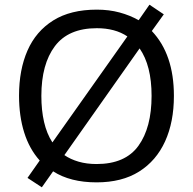

<svg xmlns="http://www.w3.org/2000/svg" viewBox="-20 -766 821 817"><path d="M720 -358Q720 -247 682.5 -164.5Q645 -82 572 -36Q499 10 391 10Q279 10 206 -37L158 31L97 -9L149 -83Q105 -132 83 -202Q61 -272 61 -359Q61 -469 97 -551Q133 -633 206.5 -679Q280 -725 392 -725Q444 -725 488.5 -713Q533 -701 570 -680L616 -746L677 -705L626 -634Q720 -535 720 -358ZM156 -358Q156 -297 167.5 -247Q179 -197 203 -160L522 -611Q470 -646 392 -646Q271 -646 213.5 -569.5Q156 -493 156 -358ZM625 -358Q625 -487 574 -560L254 -106Q280 -88 314.5 -78Q349 -68 391 -68Q513 -68 569 -145.5Q625 -223 625 -358Z"/></svg>

Font: Noto Sans Limbu
Style: Regular
Weight: 400
Designer: Monotype Design Team
Foundry: Monotype Imaging Inc.
Version: Version 2.004; ttfautohint (v1.8.4.7-5d5b)